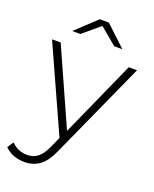

<svg xmlns="http://www.w3.org/2000/svg" viewBox="-194 -818 888 1108"><g transform="rotate(20 250.5 -263.5)"><path d="M525 -522 257 71Q227 140 187.5 169Q148 198 94 198Q58 198 26.5 186Q-5 174 -27 151L-2 113Q38 154 95 154Q133 154 160 133Q187 112 210 61L238 -2L3 -522H56L265 -55L474 -522ZM354 -607 250 -694 146 -607H96L222 -725H278L404 -607Z"/></g></svg>

Font: Idrija Light
Style: Regular
Weight: 300
Designer: Julieta Ulanovsky
Foundry: Julieta Ulanovsky
Version: Version 7.200